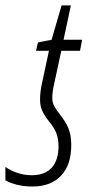

<svg xmlns="http://www.w3.org/2000/svg" viewBox="-55 -676 346 706"><path d="M64.5 9.8Q30.8 9.8 4.9 2.7Q-21 -4.4 -35.2 -13.2V-62.5Q-19 -50.3 6.8 -41Q32.7 -31.7 61.5 -31.7Q110.8 -31.7 135.5 -59.6Q160.2 -87.4 160.2 -138.7Q160.2 -165.5 152.1 -186.3Q144 -207 123.5 -231.9Q107.4 -252.4 99.9 -269.8Q92.3 -287.1 92.3 -309.1Q92.3 -336.4 98.6 -366.2L125 -489.3H77.6L84.5 -520L134.8 -529.8L171.4 -656.2H205.6L178.7 -529.8H247.1L239.3 -489.3H170.4L143.1 -362.8Q140.6 -352.1 138.9 -339.6Q137.2 -327.1 137.2 -315.9Q137.2 -299.8 143.8 -287.1Q150.4 -274.4 162.1 -259.3Q186 -229.5 196.5 -204.6Q207 -179.7 207 -142.6Q207 -69.8 169.4 -30Q131.8 9.8 64.5 9.8Z"/></svg>

Font: Open Sans Condensed Light
Style: Italic
Weight: 300
Width: 3
Italic angle: -12°
Designer: Monotype Design Team
Foundry: Monotype Imaging Inc.
Version: Version 3.000; ttfautohint (v1.8.4)